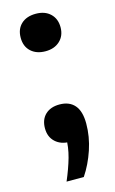

<svg xmlns="http://www.w3.org/2000/svg" viewBox="-113 -599 488 812"><g transform="rotate(-15 131.0 -193.0)"><path d="M73.5 166.5Q95.5 115 107.8 71.2Q120 27.5 120 -17L147.5 7.5H130.5Q91.5 7.5 67.5 -14.8Q43.5 -37 43.5 -74.5Q43.5 -113 66.5 -134.8Q89.5 -156.5 128.5 -156.5Q171.5 -156.5 194.5 -130Q217.5 -103.5 217.5 -49.5Q217.5 8 198.5 64.5Q179.5 121 149 166.5ZM131 -389Q91.5 -389 67.5 -411Q43.5 -433 43.5 -471Q43.5 -509 67 -531Q90.5 -553 131 -553Q171 -553 194.5 -530.5Q218 -508 218 -471Q218 -434 194 -411.5Q170 -389 131 -389Z"/></g></svg>

Font: Encode Sans SC SemiBold
Style: Regular
Weight: 600
Version: Version 3.002